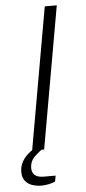

<svg xmlns="http://www.w3.org/2000/svg" viewBox="-58 -719 415 924"><g transform="rotate(-5 149.0 -257.0)"><path d="M74 0 195 -686H253L132 0ZM105 172Q81 172 60 165Q39 158 26 141.5Q13 125 13 99Q13 74 22.5 54.5Q32 35 49 18.5Q66 2 90 -12H133L132 -8Q110 5 86 28Q62 51 62 85Q62 105 75.5 117.5Q89 130 120 130H176L171 158Q157 165 138 168.5Q119 172 105 172Z"/></g></svg>

Font: Archivo Expanded Thin
Style: Italic
Weight: 250
Width: 7
Italic angle: -10°
Designer: Hector Gatti
Foundry: Omnibus-Type
Version: Version 2.001